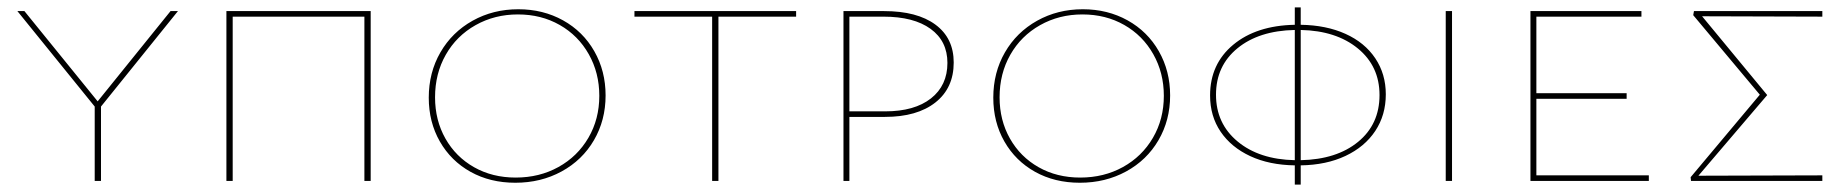

<svg xmlns="http://www.w3.org/2000/svg" viewBox="-20 -489 4976 519"><path d="M253 -201V0H236V-201L27 -459H46L244 -215L441 -459H461Z M982 0H965V-444H609V0H592V-459H982Z M1139 -225Q1139 -293 1170.5 -347.5Q1202 -402 1257.5 -433Q1313 -464 1381 -464Q1448 -464 1502 -434Q1556 -404 1586.5 -350.5Q1617 -297 1617 -231Q1617 -164 1585.5 -110Q1554 -56 1498 -25.5Q1442 5 1373 5Q1305 5 1252 -24.5Q1199 -54 1169 -106.5Q1139 -159 1139 -225ZM1600 -230Q1600 -292 1571.5 -342.5Q1543 -393 1493 -421.5Q1443 -450 1380 -450Q1317 -450 1265.5 -421Q1214 -392 1185 -341Q1156 -290 1156 -226Q1156 -164 1184 -114.5Q1212 -65 1261.5 -37Q1311 -9 1374 -9Q1438 -9 1489.5 -37.5Q1541 -66 1570.5 -116.5Q1600 -167 1600 -230Z M2132 -444H1922V0H1905V-444H1695V-459H2132Z M2558 -320Q2558 -251 2508.5 -212Q2459 -173 2372 -173H2276V0H2260V-459H2370Q2459 -459 2508.5 -422.5Q2558 -386 2558 -320ZM2541 -319Q2541 -378 2495.5 -411Q2450 -444 2368 -444H2276V-188H2373Q2452 -188 2496.5 -223Q2541 -258 2541 -319Z M2665 -225Q2665 -293 2696.5 -347.5Q2728 -402 2783.5 -433Q2839 -464 2907 -464Q2974 -464 3028 -434Q3082 -404 3112.5 -350.5Q3143 -297 3143 -231Q3143 -164 3111.5 -110Q3080 -56 3024 -25.5Q2968 5 2899 5Q2831 5 2778 -24.5Q2725 -54 2695 -106.5Q2665 -159 2665 -225ZM3126 -230Q3126 -292 3097.5 -342.5Q3069 -393 3019 -421.5Q2969 -450 2906 -450Q2843 -450 2791.5 -421Q2740 -392 2711 -341Q2682 -290 2682 -226Q2682 -164 2710 -114.5Q2738 -65 2787.5 -37Q2837 -9 2900 -9Q2964 -9 3015.5 -37.5Q3067 -66 3096.5 -116.5Q3126 -167 3126 -230Z M3496 -42V10H3480V-42Q3411 -43 3359.5 -67Q3308 -91 3279.5 -133Q3251 -175 3251 -231Q3251 -316 3313.5 -368Q3376 -420 3480 -422V-469H3496V-422Q3565 -421 3617 -397.5Q3669 -374 3697.5 -331.5Q3726 -289 3726 -234Q3726 -178 3697.5 -135Q3669 -92 3617 -67.5Q3565 -43 3496 -42ZM3480 -56V-408Q3383 -406 3325 -358.5Q3267 -311 3267 -233Q3267 -155 3325.5 -106.5Q3384 -58 3480 -56ZM3709 -232Q3709 -310 3650.5 -358Q3592 -406 3496 -408V-56Q3593 -58 3651 -105.5Q3709 -153 3709 -232Z M3888 -459H3905V0H3888Z M4437 -15V0H4117V-459H4417V-444H4133V-237H4377V-222H4133V-15Z M4906 -444 4581 -445 4757 -232 4571 -14 4906 -15V0H4551L4550 -10L4737 -233L4557 -448L4559 -459H4906Z"/></svg>

Font: Ysabeau SC Thin
Style: Regular
Weight: 200
Designer: Christian Thalmann (Catharsis Fonts)
Version: Version 0.003